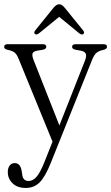

<svg xmlns="http://www.w3.org/2000/svg" viewBox="-20 -662 534 923"><path d="M194 116 232.5 19 69 -380.5Q60 -402.5 48.8 -410.5Q37.5 -418.5 14.5 -423Q0 -427 0 -436.5Q0 -449.5 16 -449.5H186Q202.5 -449.5 202.5 -437Q202.5 -426.5 186.5 -423L159.5 -418.5Q140 -415 136.5 -405Q133 -395 141.5 -373.5L265.5 -59L388 -369.5Q397 -392.5 392.5 -403.5Q388 -414.5 368 -418.5L342.5 -423Q326.5 -426.5 326.5 -437Q326.5 -449.5 343.5 -449.5H478Q494.5 -449.5 494.5 -437Q494.5 -427.5 480 -423Q455.5 -418 444 -408.2Q432.5 -398.5 423 -375L225 119Q197 189 170.2 215.2Q143.5 241.5 104 241.5Q63 241.5 40.2 219Q17.5 196.5 17.5 165.5Q17.5 145.5 26.5 133.8Q35.5 122 51 122Q77.5 122 84 159L86.5 174Q89 208 117.5 208Q138 208 155.8 187.8Q173.5 167.5 194 116ZM380.5 -498.5Q373 -492.5 361.5 -501.5L264.5 -581L167 -501.5Q155.5 -493 148 -498.5Q140.5 -505 149.5 -516L238 -625.5Q251.5 -641.5 264.5 -641.5Q277.5 -641.5 290.5 -625.5L379.5 -516Q388.5 -505 380.5 -498.5Z"/></svg>

Font: Fraunces 72pt S050 Light
Style: Regular
Weight: 300
Version: Version 1.000; ttfautohint (v1.8.3)